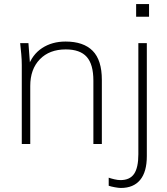

<svg xmlns="http://www.w3.org/2000/svg" viewBox="-20 -714 828 952"><path d="M88 0V-392Q88 -418 85.5 -445Q83 -472 80 -500H121L130 -380H118Q139 -443 188.5 -475.5Q238 -508 305 -508Q394 -508 439.5 -462Q485 -416 485 -318V0H443V-314Q443 -395 410 -432Q377 -469 306 -469Q225 -469 177.5 -420Q130 -371 130 -288V0ZM579 218Q569 218 549.5 214.5Q530 211 519 207V167Q530 171 547 175Q564 179 577 179Q624 179 645 148Q666 117 666 51V-500H708V60Q708 138 675 178Q642 218 579 218ZM655 -631V-694H719V-631Z"/></svg>

Font: Mulish ExtraLight
Style: Regular
Weight: 200
Designer: Vernon Adams
Foundry: Vernon Adams
Version: Version 3.603